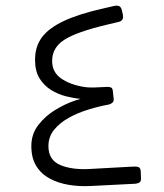

<svg xmlns="http://www.w3.org/2000/svg" viewBox="-20 -644 575 674"><path d="M297 9Q259 11 222 5Q185 -1 155 -17Q125 -33 107.5 -61Q90 -89 90 -131Q90 -173 114 -204.5Q138 -236 173 -257.5Q208 -279 242 -290.5Q276 -302 296 -305L297 -296Q285 -295 262 -297Q239 -299 211.5 -306Q184 -313 159.5 -328Q135 -343 119 -368.5Q103 -394 103 -434Q103 -481 127.5 -513.5Q152 -546 204.5 -570.5Q257 -595 341 -614L380 -623Q394 -626 400 -621.5Q406 -617 408 -607L411 -594Q416 -571 396 -567L354 -557Q249 -532 206 -504.5Q163 -477 163 -430Q163 -391 194 -369Q225 -347 274 -339Q293 -336 314 -337Q335 -338 357 -339Q366 -339 370.5 -336.5Q375 -334 376 -325L379 -297Q380 -289 375 -284Q370 -279 362 -277Q328 -271 290.5 -259.5Q253 -248 221.5 -230.5Q190 -213 170 -188.5Q150 -164 150 -131Q150 -82 192 -64.5Q234 -47 298 -51L443 -59Q459 -60 466 -57.5Q473 -55 474 -43L475 -16Q475 -8 470 -4Q465 0 455 1Z"/></svg>

Font: Rubik Light
Style: Italic
Weight: 300
Italic angle: -12°
Designer: Hubert and Fischer
Foundry: Hubert and Fischer
Version: Version 2.300;gftools[0.9.30]